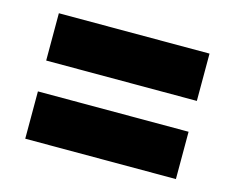

<svg xmlns="http://www.w3.org/2000/svg" viewBox="-63 -651 661 541"><g transform="rotate(15 268.0 -380.0)"><path d="M48 -425V-563H487.5V-425ZM48 -197V-335H487.5V-197Z"/></g></svg>

Font: Encode Sans SmCnd XBd
Style: Regular
Weight: 800
Width: 4
Designer: Multiple Designers
Foundry: Impallari Type
Version: Version 3.002; ttfautohint (v1.8.3) -l 8 -r 50 -G 200 -x 14 